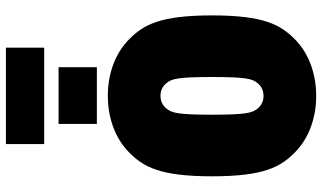

<svg xmlns="http://www.w3.org/2000/svg" viewBox="-246 -860 1118 667"><g transform="rotate(-90 313.5 -527.0)"><path d="M313 12C380 12 456 -8 511 -63C560 -112 593 -169 593 -350C593 -531 560 -588 511 -637C456 -692 380 -712 314 -712C247 -712 171 -692 116 -637C67 -588 34 -531 34 -350C34 -169 67 -112 116 -63C171 -8 247 12 313 12ZM313 -171C296 -171 280 -178 269 -192C255 -209 248 -229 248 -350C248 -471 255 -491 269 -508C280 -522 296 -529 314 -529C331 -529 347 -522 358 -508C372 -491 379 -471 379 -350C379 -229 372 -209 358 -192C347 -178 331 -171 313 -171ZM216 -750H413V-883H216ZM146 -933H481V-1066H146Z"/></g></svg>

Font: Finlandica Black
Style: Regular
Weight: 900
Designer: Niklas Ekholm, Juho Hiilivirta, Jaakko Suomalainen
Foundry: Helsinki Type Studio
Version: Version 2.000;Glyphs 3.2 (3202)